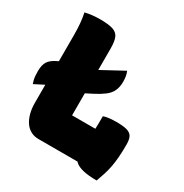

<svg xmlns="http://www.w3.org/2000/svg" viewBox="-197 -844 969 1013"><g transform="rotate(30 287.5 -337.0)"><path d="M157 0Q130 0 109 -11.5Q88 -23 74 -44Q60 -65 52.5 -93.5Q45 -122 45 -156Q45 -212 45 -264.5Q45 -317 45 -368Q45 -419 45 -469.5Q45 -520 45 -570Q45 -608 42 -640Q39 -672 33 -700Q54 -705 76.5 -707.5Q99 -710 123 -710Q174 -710 201 -701.5Q228 -693 238 -670.5Q248 -648 248 -603Q248 -554 248 -504Q248 -454 248 -402Q248 -350 248 -299Q248 -248 248 -197H464Q489 -197 505 -178.5Q521 -160 529.5 -130.5Q538 -101 539.5 -66.5Q541 -32 536 0ZM391 -274Q402 -278 414 -280Q426 -282 439.5 -283Q453 -284 468 -284Q510 -284 533 -277.5Q556 -271 565 -254.5Q574 -238 574 -207Q574 -165 571.5 -131.5Q569 -98 563.5 -69.5Q558 -41 550 -16Q542 9 532 36Q482 36 448.5 28Q415 20 399 4.5Q383 -11 383 -33Q383 -64 385 -99Q387 -134 389 -176.5Q391 -219 391 -274ZM382 -546Q388 -532 390.5 -517.5Q393 -503 393 -486Q393 -452 382 -429Q371 -406 349 -389Q327 -372 293 -354L226 -320Q212 -312 193 -312Q174 -312 155 -312.5Q136 -313 121 -305L-14 -236Q-18 -247 -20.5 -258Q-23 -269 -24 -282Q-25 -295 -25 -309Q-25 -347 -11 -368.5Q3 -390 40 -407L119 -446Q132 -453 150 -452Q168 -451 185.5 -450Q203 -449 216 -456Z"/></g></svg>

Font: Recursive Monospace Casual Black
Style: Regular
Weight: 900
Version: Version 1.047